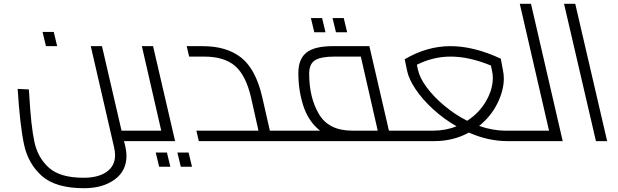

<svg xmlns="http://www.w3.org/2000/svg" viewBox="-20 -743 3256 1011"><path d="M754 -13Q754 0 738 0H633L640 29Q646 55 646 78Q646 157 583.5 202.5Q521 248 423 248Q273 248 200.5 183.5Q128 119 106.5 17.5Q85 -84 73 -275L132 -272L134 -244Q143 -81 161 3.5Q179 88 238 140.5Q297 193 420 193Q498 193 542 161.5Q586 130 586 74Q586 57 581 34L458 -500H517L620 -55H725Q740 -55 747 -40Q754 -25 754 -13ZM204 -575H263L281 -500H222Z M902 0H738Q723 0 716.5 -13.5Q710 -27 710 -41Q710 -55 725 -55H829L727 -500H786ZM800 60H859L877 135H818ZM914 60H973L991 135H932Z M1534 -13Q1534 0 1519 0H1027L1014 -55H1341L1302 -229Q1275 -346 1218 -395.5Q1161 -445 1055 -445H976L963 -500H1047Q1173 -500 1249.5 -440Q1326 -380 1360 -235L1401 -55H1506Q1521 -55 1527.5 -40.5Q1534 -26 1534 -13Z M2162 -13Q2162 0 2146 0H1519Q1504 0 1497.5 -13.5Q1491 -27 1491 -41Q1491 -55 1506 -55H1665Q1604 -104 1577.5 -185Q1551 -266 1551 -358Q1551 -432 1593.5 -466Q1636 -500 1733 -500H1925L2028 -55H2133Q2148 -55 2155 -40Q2162 -25 2162 -13ZM1969 -55 1880 -445H1741Q1669 -445 1638.5 -425.5Q1608 -406 1608 -355Q1608 -229 1659.5 -142Q1711 -55 1835 -55ZM1617 -648H1676L1694 -573H1635ZM1731 -648H1790L1808 -573H1749Z M2788 -13Q2788 0 2772 0H2651Q2550 0 2449 -45Q2367 0 2268 0H2146Q2131 0 2124.5 -13.5Q2118 -27 2118 -41Q2118 -55 2133 -55H2260Q2327 -55 2384 -78Q2316 -117 2260 -168.5Q2204 -220 2168.5 -273Q2133 -326 2124 -369L2111 -431Q2228 -500 2352 -500Q2476 -500 2617 -434L2628 -375Q2633 -352 2633 -330Q2633 -267 2599 -198.5Q2565 -130 2503 -80Q2573 -55 2643 -55H2759Q2774 -55 2781 -40Q2788 -25 2788 -13ZM2440 -107Q2503 -148 2539 -210Q2575 -272 2575 -333Q2575 -353 2571 -369L2565 -398Q2450 -445 2354 -445Q2260 -445 2175 -402L2181 -375Q2190 -333 2226.5 -283.5Q2263 -234 2319 -187Q2375 -140 2440 -107Z M2943 0H2772Q2757 0 2750.5 -13.5Q2744 -27 2744 -41Q2744 -55 2759 -55H2871L2717 -723H2776Z M2950 -723H3009L3177 0H3118Z"/></svg>

Font: Cairo Light
Style: Italic
Weight: 300
Italic angle: -13°
Designer: Mohamed Gaber, Accademia di Belle Arti di Urbino and others
Foundry: Kief Type Foundry, Accademia di Belle Arti di Urbino and others
Version: Version 3.011